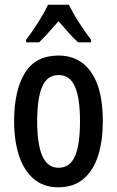

<svg xmlns="http://www.w3.org/2000/svg" viewBox="-20 -786 498 816"><path d="M417 -271Q417 -189 397.5 -126Q378 -63 336 -26.5Q294 10 227 10Q165 10 123 -26Q81 -62 60.5 -125.5Q40 -189 40 -271Q40 -401 85.5 -475.5Q131 -550 229 -550Q318 -550 367.5 -479Q417 -408 417 -271ZM138 -270Q138 -173 160 -123Q182 -73 229 -73Q277 -73 298.5 -122Q320 -171 320 -271Q320 -369 298.5 -418Q277 -467 229 -467Q181 -467 159.5 -418Q138 -369 138 -270ZM273 -766Q289 -732 315 -691.5Q341 -651 367 -617V-606H312Q292 -624 271.5 -647Q251 -670 229 -696Q206 -670 184.5 -646Q163 -622 146 -606H91V-617Q117 -651 143.5 -693Q170 -735 184 -766Z"/></svg>

Font: Noto Sans Ethiopic ExtraCondensed Medium
Style: Regular
Weight: 500
Width: 2
Designer: Monotype Design Team
Foundry: Monotype Imaging Inc.
Version: Version 2.102; ttfautohint (v1.8.4.7-5d5b)